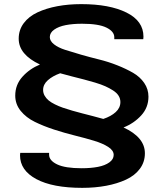

<svg xmlns="http://www.w3.org/2000/svg" viewBox="-20 -719 786 922"><path d="M375 183.1Q232.9 183.1 154.5 141.1Q76.2 99.1 76.2 26.9Q76.2 19 77.1 15.1H215.8V23.9Q215.8 51.8 254.2 70.3Q292.5 88.9 372.1 88.9Q416.5 88.9 450.4 82.3Q484.4 75.7 505.1 60.8Q525.9 45.9 525.9 24.9Q525.9 3.4 499.8 -13.4Q473.6 -30.3 431.9 -43Q390.1 -55.7 339.8 -68.1Q289.6 -80.6 239.3 -96.9Q189 -113.3 147.2 -133.8Q105.5 -154.3 79.3 -186.5Q53.2 -218.8 53.2 -259.8Q53.2 -312 87.6 -350.3Q122.1 -388.7 171.9 -409.2Q69.8 -457 69.8 -533.2Q69.8 -575.2 94 -607.7Q118.2 -640.1 160.2 -659.7Q202.1 -679.2 255.4 -689.2Q308.6 -699.2 370.1 -699.2Q505.9 -699.2 587.4 -658.7Q668.9 -618.2 668.9 -543Q668.9 -534.7 668 -530.8H528.8V-540Q528.8 -567.9 491.2 -586.4Q453.6 -605 374 -605Q329.6 -605 295.7 -598.4Q261.7 -591.8 240.5 -576.9Q219.2 -562 219.2 -541Q219.2 -522 239.5 -506.1Q259.8 -490.2 293.2 -479.5Q326.7 -468.8 369.1 -456.5Q411.6 -444.3 456.1 -433.3Q500.5 -422.4 543 -405.5Q585.4 -388.7 618.9 -369.4Q652.3 -350.1 672.6 -320.6Q692.9 -291 692.9 -254.9Q692.9 -202.6 658 -164.6Q623 -126.5 573.2 -106.9Q675.8 -59.6 675.8 17.1Q675.8 59.1 651.6 91.6Q627.4 124 585.2 143.6Q543 163.1 489.7 173.1Q436.5 183.1 375 183.1ZM476.1 -147.9Q513.2 -160.2 535.6 -180.7Q558.1 -201.2 558.1 -229Q558.1 -245.6 549.3 -259.5Q540.5 -273.4 522.9 -284.7Q505.4 -295.9 485.8 -304.7Q466.3 -313.5 437 -322.3Q407.7 -331.1 383.8 -337.2Q359.9 -343.3 325.4 -352.1Q291 -360.8 269 -367.2Q232.4 -354 209.7 -333.7Q187 -313.5 187 -287.1Q187 -272.5 194.3 -259.5Q201.7 -246.6 213.4 -236.8Q225.1 -227.1 243.9 -217.8Q262.7 -208.5 281.7 -201.9Q300.8 -195.3 326.9 -187.7Q353 -180.2 375 -174.6Q397 -168.9 426.3 -161.4Q455.6 -153.8 476.1 -147.9Z"/></svg>

Font: Archivo Expanded SemiBold
Style: Regular
Weight: 600
Width: 7
Designer: Hector Gatti
Foundry: Omnibus-Type
Version: Version 2.001